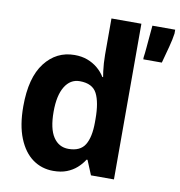

<svg xmlns="http://www.w3.org/2000/svg" viewBox="-88 -887 917 979"><g transform="rotate(10 370.0 -397.5)"><path d="M252 11Q192 11 145.5 -22.5Q99 -56 72 -122.5Q45 -189 45 -287Q45 -436 104.5 -513Q164 -590 258 -590Q295 -590 324.5 -579Q354 -568 377.5 -548.5Q401 -529 416 -504H420Q418 -515 415.5 -533.5Q413 -552 411.5 -574.5Q410 -597 410 -619V-806H565V0H446L415 -75H410Q395 -51 373 -31.5Q351 -12 321.5 -0.5Q292 11 252 11ZM309 -113Q370 -113 394.5 -153Q419 -193 419 -270V-287Q419 -373 396 -418Q373 -463 307 -463Q258 -463 230 -417Q202 -371 202 -287Q202 -199 230.5 -156Q259 -113 309 -113ZM606 -629V-640Q609 -659 611.5 -689Q614 -719 617 -751Q620 -783 622 -806H740V-786Q736 -756 725 -714.5Q714 -673 702 -629Z"/></g></svg>

Font: Menbere
Style: Regular
Weight: 400
Designer: Aleme Tadesse
Foundry: Sorkin Type Co
Version: Version 1.000